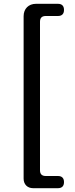

<svg xmlns="http://www.w3.org/2000/svg" viewBox="-20 -817 396 1008"><path d="M104 -313V121C104 151 124 171 154 171H210H284C305 171 316 160 316 139C316 118 305 107 284 107H220C200 107 190 97 190 77V-703C190 -723 200 -733 220 -733H284C305 -733 316 -744 316 -765C316 -786 305 -797 284 -797H169C130 -797 104 -771 104 -732Z"/></svg>

Font: GenSenRounded2 TW M
Style: Regular
Weight: 500
Version: Version 2.100;PS 2.1;hotconv 16.6.51;makeotf.lib2.5.65220 DE